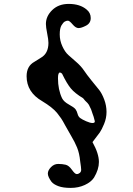

<svg xmlns="http://www.w3.org/2000/svg" viewBox="-20 -712 668 962"><path d="M322.3 -436.5 363.3 -400.4Q386.7 -379.9 400.4 -359.4Q414.1 -338.9 438.5 -308.6L476.6 -261.7Q491.2 -243.2 502.4 -212.9Q513.7 -182.6 513.7 -151.4Q513.7 -120.1 501.5 -90.8Q489.3 -61.5 480 -48.3Q470.7 -35.2 443.4 0Q475.6 57.6 475.6 99.6Q475.6 136.7 451.2 177.7Q436.5 200.2 404.8 214.8Q373 229.5 334.5 229.5Q295.9 229.5 272.5 220.7Q249 211.9 238.3 199.2Q219.7 173.8 219.7 157.7Q219.7 141.6 235.4 125.5Q251 109.4 271.5 109.4Q292 109.4 308.6 113.3Q325.2 117.2 340.3 138.7Q355.5 160.2 364.3 160.2Q373 160.2 379.9 154.3Q386.7 148.4 386.7 138.7Q386.7 128.9 381.8 96.7Q377.9 55.7 366.2 27.3Q354.5 -1 338.4 -27.8Q322.3 -54.7 307.6 -82Q293 -109.4 286.1 -119.1L265.6 -146.5Q243.2 -173.8 191.4 -205.1Q113.3 -250 113.3 -330.1Q113.3 -380.9 152.3 -402.3L183.6 -421.9Q222.7 -443.4 222.7 -497.1Q222.7 -513.7 216.3 -544.9Q210 -576.2 210 -591.8Q210 -630.9 241.7 -661.6Q273.4 -692.4 324.2 -692.4Q380.9 -692.4 414.1 -664.1Q434.6 -647.5 434.6 -621.6Q434.6 -595.7 411.1 -583.5Q387.7 -571.3 373.5 -571.3Q359.4 -571.3 343.8 -589.8Q328.1 -608.4 320.3 -608.4Q312.5 -608.4 304.7 -604Q296.9 -599.6 288.1 -585Q279.3 -570.3 279.3 -539.6Q279.3 -508.8 292.5 -480Q305.7 -451.2 322.3 -436.5ZM291 -342.8Q285.2 -348.6 280.3 -348.6Q270.5 -348.6 270.5 -320.3Q270.5 -262.7 291 -219.7Q299.8 -202.1 325.7 -188Q351.6 -173.8 358.4 -164.6Q365.2 -155.3 368.7 -141.6Q372.1 -127.9 381.8 -120.6Q391.6 -113.3 411.6 -104.5Q431.6 -95.7 443.4 -95.7Q455.1 -95.7 455.1 -103.5Q455.1 -106.4 454.1 -108.4L449.2 -127Q445.3 -138.7 443.8 -142.1Q442.4 -145.5 439.9 -153.8Q437.5 -162.1 436 -165Q434.6 -168 431.6 -173.8Q425.8 -188.5 418.5 -195.8Q411.1 -203.1 406.2 -208L396.5 -219.7Q354.5 -245.1 334.5 -269.5Q314.5 -293.9 291 -342.8Z"/></svg>

Font: Essays1743
Style: Medium
Weight: 500
Designer: Based on the typeface in a 1743 English translation of the essays of Montaigne.  PostScript/TrueType font designed by Jo
Version: Version 002.100